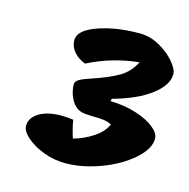

<svg xmlns="http://www.w3.org/2000/svg" viewBox="-75 -807 589 597"><g transform="rotate(15 219.0 -508.0)"><path d="M435 -429Q435 -396 396 -361.5Q357 -327 298 -305Q239 -283 184 -283Q148 -283 114 -296Q80 -309 58.5 -328Q37 -347 37 -364Q37 -390 64 -406.5Q91 -423 136 -423Q155 -423 174 -420Q177 -398 188 -363Q223 -373 251.5 -392Q280 -411 291 -436Q277 -443 263 -444.5Q249 -446 228 -446Q225 -446 209.5 -447Q194 -448 184 -453Q167 -462 157 -483.5Q147 -505 147 -527Q147 -537 159.5 -544Q172 -551 200 -560Q248 -576 279 -594Q310 -612 327 -646Q240 -637 164 -598Q139 -608 126 -624.5Q113 -641 113 -660Q113 -692 170.5 -712.5Q228 -733 304 -733Q338 -733 368.5 -716Q399 -699 418.5 -676Q438 -653 438 -637Q438 -602 394 -568.5Q350 -535 273 -514L271 -506Q316 -505 354 -493Q392 -481 413.5 -463.5Q435 -446 435 -429Z"/></g></svg>

Font: Mogra
Style: Regular
Weight: 400
Designer: Lipi Raval
Foundry: Lipi Raval
Version: Version 1.002;PS 1.002;hotconv 1.0.88;makeotf.lib2.5.647800;